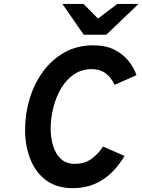

<svg xmlns="http://www.w3.org/2000/svg" viewBox="-20 -941 721 972"><path d="M348.5 11.5Q266 11.5 212.5 -29Q159 -69.5 133 -136.5Q107 -203.5 107 -282.5Q107 -365.5 130.5 -442.5Q154 -519.5 198.8 -580Q243.5 -640.5 307.2 -676Q371 -711.5 451.5 -711.5Q515.5 -711.5 559.8 -689Q604 -666.5 631.2 -631.8Q658.5 -597 671 -560.5L560 -511.5Q542 -550 514 -570.5Q486 -591 445 -591Q393 -591 354 -564.2Q315 -537.5 289 -493Q263 -448.5 249.8 -395.5Q236.5 -342.5 236.5 -290.5Q236.5 -244 248.8 -203Q261 -162 288 -136.8Q315 -111.5 359 -111.5Q410 -111.5 445.8 -138.8Q481.5 -166 501.5 -199L610.5 -151.5Q563 -71.5 498 -30Q433 11.5 348.5 11.5ZM404 -765 296 -921H403L476 -847L574 -921H681L518 -765Z"/></svg>

Font: Overpass
Style: Bold Italic
Weight: 700
Italic angle: -10°
Designer: Delve Withrington, Dave Bailey, Thomas Jockin
Foundry: Delve Fonts LLC
Version: Version 4.000; ttfautohint (v1.8.3)